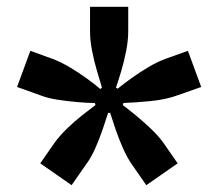

<svg xmlns="http://www.w3.org/2000/svg" viewBox="-20 -630 640 563"><path d="M190 -87 98 -151 139 -210Q154 -231 176 -252.5Q198 -274 221 -292Q244 -310 260 -322L258 -328Q237 -328 208 -330.5Q179 -333 149.5 -337.5Q120 -342 97 -351L30 -375L69 -481L135 -457Q159 -448 185 -432.5Q211 -417 234.5 -400Q258 -383 274 -369L279 -373Q273 -393 264.5 -421.5Q256 -450 250 -481Q244 -512 244 -538V-610H356V-538Q356 -512 350 -481Q344 -450 335.5 -421.5Q327 -393 320 -373L325 -370Q341 -383 364.5 -400Q388 -417 414 -432.5Q440 -448 464 -457L531 -481L570 -375L502 -351Q467 -338 420.5 -333.5Q374 -329 342 -328L340 -322Q356 -310 378.5 -291.5Q401 -273 423 -252Q445 -231 460 -210L501 -151L409 -87L368 -146Q353 -167 340.5 -195.5Q328 -224 318.5 -252Q309 -280 303 -299H297Q291 -280 281.5 -252Q272 -224 259.5 -195.5Q247 -167 231 -146Z"/></svg>

Font: NKDuy Mono
Style: Bold
Weight: 700
Monospace: yes
Designer: NKDuy
Foundry: NKDuy
Version: Version 2.251; ttfautohint (v1.8.4.7-5d5b)